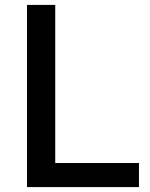

<svg xmlns="http://www.w3.org/2000/svg" viewBox="-20 -762 609 782"><path d="M90 0H546V-98H205V-742H90Z"/></svg>

Font: Cheyenne Sans Medium
Style: Regular
Weight: 500
Designer: The Public Sans project authors (U.S. Web Design System), Libre Franklin designed by Pablo Impallari and Rodrigo Fuenzal
Foundry: The Cheyenne Sans Project Authors
Version: Version 2.007